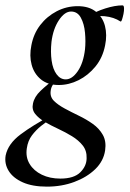

<svg xmlns="http://www.w3.org/2000/svg" viewBox="-66 -415 483 716"><path d="M109 281Q55 281 19 265Q-17 249 -33.5 222.5Q-50 196 -45 165Q-36 121 11 86Q58 51 121 18L128 26Q108 38 88 54Q68 70 53 90Q38 110 34 138Q29 171 44.5 196.5Q60 222 90 236.5Q120 251 159 251Q210 251 233.5 227.5Q257 204 257 175Q258 147 242.5 127.5Q227 108 202.5 93Q178 78 151 65.5Q124 53 101 39.5Q78 26 65 9.5Q52 -7 57 -29Q62 -54 85 -76Q108 -98 141 -123L149 -116Q139 -111 131.5 -99.5Q124 -88 123 -76Q120 -54 135 -39Q150 -24 175 -10.5Q200 3 228 16.5Q256 30 280 47Q304 64 317.5 88Q331 112 326 146Q320 186 289 216Q258 246 211 263.5Q164 281 109 281ZM153 -98Q112 -98 86.5 -119Q61 -140 52 -173.5Q43 -207 51 -246Q59 -289 84 -321.5Q109 -354 145.5 -373Q182 -392 224 -392Q266 -392 291.5 -371.5Q317 -351 325.5 -318Q334 -285 326 -246Q317 -200 290 -167Q263 -134 227 -116Q191 -98 153 -98ZM179 -119Q203 -119 224 -149.5Q245 -180 251 -231Q254 -260 251 -293Q248 -326 235.5 -349Q223 -372 199 -372Q175 -372 153.5 -339.5Q132 -307 126 -259Q122 -221 126.5 -189Q131 -157 145 -138Q159 -119 179 -119ZM261 -346 260 -353Q290 -372 326.5 -383.5Q363 -395 391 -395Q396 -395 396.5 -385Q397 -375 394.5 -363Q392 -351 389 -342Q386 -333 383 -335Q359 -351 324.5 -354.5Q290 -358 261 -346Z"/></svg>

Font: Cormorant SemiBold
Style: Italic
Weight: 600
Italic angle: -10°
Designer: Christian Thalmann (Catharsis Fonts)
Foundry: Catharsis Fonts
Version: Version 4.000